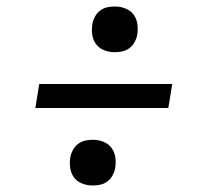

<svg xmlns="http://www.w3.org/2000/svg" viewBox="-20 -636 640 592"><path d="M334 -475Q317 -475 301.5 -481Q286 -487 276.5 -499.5Q267 -512 264.5 -528.5Q262 -545 265 -563Q267 -574 273 -585Q279 -596 289 -603.5Q299 -611 310.5 -613.5Q322 -616 334 -616Q351 -616 366.5 -610Q382 -604 391.5 -591.5Q401 -579 403.5 -562Q406 -545 403 -528Q401 -517 395 -506Q389 -495 379 -487.5Q369 -480 357 -477.5Q345 -475 334 -475ZM89 -303 101 -377H511L499 -303ZM266 -64Q249 -64 233.5 -70Q218 -76 208.5 -88.5Q199 -101 196.5 -118Q194 -135 197 -152Q199 -163 205 -174Q211 -185 221 -192.5Q231 -200 242.5 -202.5Q254 -205 266 -205Q283 -205 298.5 -199Q314 -193 323.5 -180.5Q333 -168 335.5 -151.5Q338 -135 335 -117Q333 -106 327 -95Q321 -84 311 -76.5Q301 -69 289 -66.5Q277 -64 266 -64Z"/></svg>

Font: Iosevka Curly Slab Extended
Style: Italic
Weight: 400
Width: 7
Italic angle: -9°
Monospace: yes
Designer: Belleve Invis
Foundry: Belleve Invis
Version: Version 11.1.0; ttfautohint (v1.8.3)